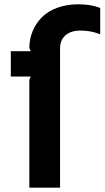

<svg xmlns="http://www.w3.org/2000/svg" viewBox="-20 -865 482 885"><path d="M441.9 -828.1V-707Q399.4 -724.1 351.1 -724.1Q306.6 -724.1 281.7 -702.1Q256.8 -680.2 256.8 -643.1V0H115.2V-498L122.1 -512.2H29.8V-628.9H122.1L115.2 -643.1Q115.2 -684.1 130.1 -720.5Q145 -756.8 172.6 -784.9Q200.2 -813 243.7 -829.1Q287.1 -845.2 340.8 -845.2Q400.9 -845.2 441.9 -828.1Z"/></svg>

Font: Sinkin Sans 600 SemiBold
Style: Regular
Weight: 600
Designer: Keith Bates
Foundry: K-Type
Version: Sinkin Sans (version 1.0)  by Keith Bates   •   © 2014   www